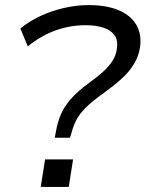

<svg xmlns="http://www.w3.org/2000/svg" viewBox="-20 -734 572 754"><path d="M195 -193 200 -219Q206 -254 219 -284.5Q232 -315 258 -345Q284 -375 329 -408Q360 -430 383.5 -451Q407 -472 421.5 -494.5Q436 -517 439 -543Q444 -576 429.5 -596Q415 -616 385.5 -625.5Q356 -635 316 -635Q256 -635 199.5 -615Q143 -595 89 -552L60 -622Q95 -651 139.5 -671.5Q184 -692 232.5 -703Q281 -714 328 -714Q397 -714 444.5 -694.5Q492 -675 514.5 -638Q537 -601 530 -549Q525 -514 506 -482.5Q487 -451 455.5 -423Q424 -395 385 -367Q343 -337 318 -312.5Q293 -288 280.5 -264Q268 -240 261 -213L255 -193ZM140 0 157 -108H267L250 0Z"/></svg>

Font: Nunito Sans 10pt SemiExpanded
Style: Italic
Weight: 400
Width: 6
Italic angle: -9°
Designer: Vernon Adams
Foundry: Vernon Adams
Version: Version 3.101;gftools[0.9.27]